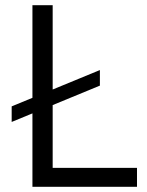

<svg xmlns="http://www.w3.org/2000/svg" viewBox="-20 -720 568 740"><path d="M105 -343V-700H183V-375L365 -450V-390L183 -315V-73H508V0H105V-283L25 -250V-310Z"/></svg>

Font: MedMera Sans
Style: Regular
Weight: 400
Designer: Kasper Nordkvist
Foundry: UNCUT.wtf
Version: Version 1.300